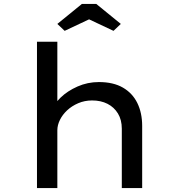

<svg xmlns="http://www.w3.org/2000/svg" viewBox="-20 -951 904 971"><path d="M167 0V-740H270V-391L239 -386Q251 -423 286 -457Q321 -491 372 -513.5Q423 -536 480 -536Q553 -536 601.5 -508Q650 -480 674.5 -430Q699 -380 699 -314V0H596V-300Q596 -345 576.5 -377Q557 -409 523.5 -426Q490 -443 446 -443Q408 -443 375.5 -429Q343 -415 319.5 -393Q296 -371 283 -344.5Q270 -318 270 -292V0H219Q197 0 184 0Q171 0 167 0ZM307 -795 270 -830 394 -931H467L591 -830L554 -795L416 -860H445Z"/></svg>

Font: Lexend Mega
Style: Regular
Weight: 400
Designer: Bonnie Shaver-Troup, Thomas Jockin
Foundry: Lexend
Version: Version 1.007